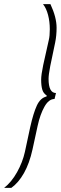

<svg xmlns="http://www.w3.org/2000/svg" viewBox="-98 -763 296 933"><path d="M23 -25 49 -146Q64 -213 81 -250Q98 -287 128 -294L129 -299Q113 -309 107.5 -327.5Q102 -346 102 -376Q102 -399 112 -447L139 -568Q144 -588 144 -621Q144 -658 135.5 -690.5Q127 -723 111 -743H147Q177 -679 177 -628Q177 -590 170 -556L146 -441Q138 -399 138 -380Q138 -311 174 -311L167 -282Q139 -282 118 -244.5Q97 -207 85 -152L60 -37Q45 31 18.5 78Q-8 125 -43 150H-78Q-42 122 -15 73.5Q12 25 23 -25Z"/></svg>

Font: Saira Ultra Condensed Thin
Style: Italic
Weight: 100
Width: 1
Italic angle: -12°
Designer: Hector Gatti with collaboration of the Omnibus-Type team
Foundry: Omnibus-Type
Version: Version 1.001; ttfautohint (v1.8)